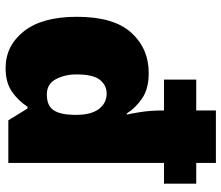

<svg xmlns="http://www.w3.org/2000/svg" viewBox="-74 -726 810 703"><g transform="rotate(90 331.5 -375.0)"><path d="M230 10Q148 10 95 -57Q42 -124 42 -251Q42 -386 100 -450Q158 -514 248 -514Q304 -514 339 -491Q374 -468 396 -434H400Q397 -446 391 -483Q385 -520 385 -565V-570H272V-688H385V-760H577V-688H653V-570H577V0H421L378 -70H371Q350 -37 316.5 -13.5Q283 10 230 10ZM326 -141Q367 -141 383.5 -165Q400 -189 401 -238V-250Q401 -303 379.5 -331.5Q358 -360 323 -360Q293 -360 273 -335.5Q253 -311 253 -249Q253 -207 270.5 -174Q288 -141 326 -141Z"/></g></svg>

Font: Noto Sans Myanmar Black
Style: Regular
Weight: 900
Designer: Monotype Design Team
Foundry: Monotype Imaging Inc.
Version: Version 2.107; ttfautohint (v1.8.4.7-5d5b)